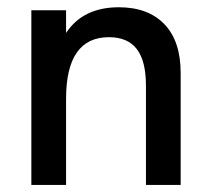

<svg xmlns="http://www.w3.org/2000/svg" viewBox="-20 -522 593 542"><path d="M68.5 0V-493H166.5V-429Q214.5 -501.5 315.5 -501.5Q398 -501.5 444 -453.8Q490 -406 490 -316V0H392V-280Q392 -350 366.2 -383.5Q340.5 -417 287.5 -417Q166.5 -417 166.5 -243V0Z"/></svg>

Font: HK Grotesk Medium
Style: Regular
Weight: 500
Designer: Alfredo Marco Pradil
Foundry: Hanken Design Co.
Version: Version 3.001;FEAKit 1.0